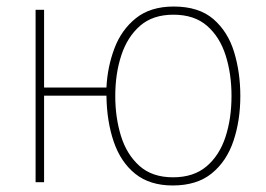

<svg xmlns="http://www.w3.org/2000/svg" viewBox="-20 -558 815 588"><path d="M716 -264Q716 -189 695 -126.5Q674 -64 628.5 -27Q583 10 509 10Q439 10 394.5 -25.5Q350 -61 328.5 -123.5Q307 -186 306 -265H115V0H89V-528H115V-290H306Q309 -353 330.5 -410Q352 -467 396.5 -502.5Q441 -538 512 -538Q589 -538 633.5 -499.5Q678 -461 697 -398.5Q716 -336 716 -264ZM333 -264Q333 -198 350.5 -141.5Q368 -85 407 -50Q446 -15 510 -15Q573 -15 612.5 -48.5Q652 -82 670.5 -138.5Q689 -195 689 -264Q689 -332 671 -388.5Q653 -445 614 -479Q575 -513 511 -513Q448 -513 409 -479Q370 -445 351.5 -388.5Q333 -332 333 -264Z"/></svg>

Font: Noto Sans Thin
Style: Regular
Weight: 100
Designer: Monotype Design Team
Foundry: Monotype Imaging Inc.
Version: Version 2.007